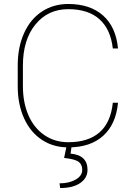

<svg xmlns="http://www.w3.org/2000/svg" viewBox="-20 -741 688 978"><path d="M581.1 -217.8Q570.8 -107.9 505.4 -49.1Q439.9 9.8 327.6 9.8Q252 9.8 193.6 -28.6Q135.3 -66.9 103 -137.5Q70.8 -208 70.3 -298.8V-408.7Q70.3 -499.5 102.1 -571Q133.8 -642.6 192.6 -681.6Q251.5 -720.7 327.6 -720.7Q439 -720.7 504.9 -662.1Q570.8 -603.5 581.1 -494.1H554.7Q543.5 -592.3 486.3 -643.3Q429.2 -694.3 327.6 -694.3Q224.1 -694.3 160.4 -616.2Q96.7 -538.1 96.7 -406.7V-302.2Q96.7 -218.3 125 -153.6Q153.3 -88.9 206.3 -52.7Q259.3 -16.6 327.6 -16.6Q429.7 -16.6 487.1 -66.9Q544.4 -117.2 554.7 -217.8ZM344.7 4.4 339.4 41.5Q425.8 49.3 425.8 124Q425.8 165.5 388.7 191.2Q351.6 216.8 286.6 216.8L283.2 192.9Q332.5 192.9 365.7 173.6Q398.9 154.3 398.9 124Q398.9 96.7 380.1 83Q361.3 69.3 306.6 63.5L318.8 4.4Z"/></svg>

Font: TypoPRO Roboto
Style: Regular
Weight: 250
Designer: Google
Version: Version 2.136; 2016